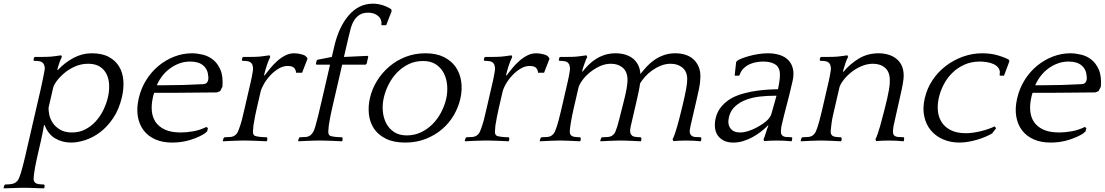

<svg xmlns="http://www.w3.org/2000/svg" viewBox="-58 -765 6013 1045"><path d="M256.7 -384 253.9 -385C255 -389.7 256.5 -395.5 258.4 -402.5C260.4 -409.5 262.7 -416.5 265.3 -423.5C267.9 -430.5 270.4 -436.8 272.7 -442.5C275 -448.2 277.1 -452.3 279 -455L275.1 -464L239 -459C225.8 -457 210.6 -455.8 193.2 -455.5C175.8 -455.2 161.4 -455 150 -455H132L127.4 -452L124.1 -438L127.2 -434C137.9 -434 148 -433.2 157.6 -431.5C167.2 -429.8 174.5 -425 179.3 -417C180.8 -415 182.4 -411.2 184.1 -405.5C185.8 -399.8 186.1 -393.3 185.1 -386C183.3 -375.3 181.4 -364.8 179.3 -354.5C177.3 -344.2 174.9 -332.3 172.1 -319C169.4 -305.7 166 -290 161.8 -272L146.3 -205L92.5 28L79.6 84C76.1 99.3 72.8 112.7 69.9 124C66.9 135.3 64.3 145.2 62.1 153.5C59.8 161.8 57.3 170.3 54.7 179C50.3 192.3 46.4 202.5 43.1 209.5C39.9 216.5 35 222.3 28.6 227C21.4 232.3 12.6 235.7 2.3 237C-8 238.3 -18.5 239 -29.2 239L-33.9 242L-38.3 257L-38 260C-33.4 260 -26.2 259.8 -16.4 259.5C-6.7 259.2 3.4 258.8 13.8 258.5C24.2 258.2 34.3 257.8 44.1 257.5C53.8 257.2 61 257 65.7 257H79.7C84.3 257 91.3 257.2 100.6 257.5C109.8 257.8 119.7 258.2 130.3 258.5C140.9 258.8 150.8 259.2 160.1 259.5C169.3 259.8 176.3 260 181 260L183.7 257L184.9 243L180.8 239C170.8 239 161.1 238.3 151.8 237C142.4 235.7 135.7 232.3 131.6 227C127.2 223 125 217.3 125 210C125 202.7 125.9 192.3 127.7 179C129 167.7 130.6 157.2 132.5 147.5C134.4 137.8 136.5 127 139 115C141.4 103 144.6 88.5 148.5 71.5L163.9 5C169.4 -19 173.3 -37.3 175.5 -50C177.8 -62.7 179.7 -73.7 181.2 -83L184.6 -85C197.4 -51 216.8 -26.5 242.7 -11.5C268.5 3.5 297.5 11 329.5 11C352.8 11 378.3 6.5 406.1 -2.5C433.8 -11.5 460.8 -25.8 487 -45.5C513.2 -65.2 537 -90.8 558.3 -122.5C579.6 -154.2 595.5 -192.7 606 -238C613 -268.7 615.5 -298.2 613.4 -326.5C611.3 -354.8 603.7 -380 590.8 -402C577.9 -424 559.1 -441.7 534.5 -455C510 -468.3 478.7 -475 440.7 -475C406.7 -475 373.9 -466.7 342.4 -450C310.9 -433.3 282.3 -411.3 256.7 -384ZM529.5 -236C523.9 -212 515.5 -188.5 504.2 -165.5C492.9 -142.5 479 -122 462.5 -104C446 -86 427 -71.5 405.5 -60.5C383.9 -49.5 360.2 -44 334.2 -44C308.2 -44 286.7 -49 269.6 -59C252.6 -69 239.2 -81.2 229.6 -95.5C219.9 -109.8 213.5 -124.7 210.3 -140C207.2 -155.3 205.9 -168.3 206.3 -179L231.7 -289C234.9 -299.7 241.9 -312.3 253 -327C264.1 -341.7 278 -355.8 294.8 -369.5C311.6 -383.2 330.8 -394.7 352.3 -404C373.8 -413.3 397.2 -418 422.5 -418C447.8 -418 468.6 -412.8 484.9 -402.5C501.2 -392.2 513.6 -378.5 522 -361.5C530.4 -344.5 535 -325 536 -303C536.9 -281 534.7 -258.7 529.5 -236Z M1140.1 -269 1152.6 -293C1155.6 -331.7 1151.8 -362.8 1141.2 -386.5C1130.7 -410.2 1116.9 -428.5 1099.9 -441.5C1082.9 -454.5 1064.1 -463.3 1043.5 -468C1023 -472.7 1004 -475 986.7 -475C954 -475 922.1 -469 891 -457C859.9 -445 831.4 -428.3 805.5 -407C779.5 -385.7 757.1 -360 738.2 -330C719.3 -300 705.6 -266.7 697.1 -230C688.8 -194 687.1 -161.3 692 -132C696.9 -102.7 707.4 -77.3 723.4 -56C739.5 -34.7 760.7 -18.2 787 -6.5C813.3 5.2 844.1 11 879.5 11C915.5 11 949.3 5.8 981 -4.5C1012.8 -14.8 1038.1 -26.3 1057 -39L1069.5 -50L1073.7 -68L1065.1 -74C1042.5 -62.7 1018.8 -54.8 994.2 -50.5C969.5 -46.2 946.8 -44 926.2 -44C890.8 -44 862 -49.2 839.7 -59.5C817.5 -69.8 800.5 -83.7 788.8 -101C777.2 -118.3 770.3 -138.5 768.3 -161.5C766.3 -184.5 768.2 -208.7 774 -234L776.9 -246.5C777.9 -250.8 779.3 -255.3 781 -260H899C935.7 -260 973.1 -260.3 1011.3 -261C1049.4 -261.7 1086.5 -262 1122.5 -262ZM977.3 -430C1007.9 -430 1031.6 -422.8 1048.3 -408.5C1065 -394.2 1074.1 -374.3 1075.6 -349C1076.1 -345.7 1076.4 -342.3 1076.3 -339C1076.1 -335.7 1075.6 -332 1074.7 -328C1073.5 -322.7 1070.9 -318 1067 -314C1063.1 -310 1056.7 -307.7 1047.9 -307C1010.1 -305 974.1 -303.5 939.8 -302.5C905.6 -301.5 870.5 -301 834.5 -301H795.5C802.8 -318.3 812.5 -334.8 824.4 -350.5C836.4 -366.2 850.2 -379.8 865.9 -391.5C881.6 -403.2 898.7 -412.5 917.3 -419.5C936 -426.5 955.9 -430 977.3 -430Z M1381.7 -354 1379 -355C1382.8 -371.7 1387.6 -389 1393.5 -407C1399.3 -425 1405.8 -441 1413 -455L1409.1 -464L1373 -459C1359.8 -457 1344.6 -455.8 1327.2 -455.5C1309.8 -455.2 1295.4 -455 1284 -455H1266L1261.4 -452L1258.1 -438L1261.2 -434C1271.9 -434 1282 -433.2 1291.6 -431.5C1301.2 -429.8 1308.5 -425 1313.3 -417C1314.8 -415 1316.3 -411.2 1317.6 -405.5C1319 -399.8 1319.5 -393.3 1319.1 -386C1318.2 -379.3 1317.3 -373 1316.2 -367C1315.2 -361 1314 -354.3 1312.6 -347C1311.3 -339.7 1309.5 -331.2 1307.2 -321.5L1299 -286L1270.6 -163C1265.1 -139 1261 -122 1258.4 -112C1255.7 -102 1253.3 -93.7 1251.1 -87L1248 -78C1243.6 -64.7 1239.7 -54.3 1236.3 -47C1233 -39.7 1228.1 -33.7 1221.7 -29C1215.1 -23.7 1206.6 -20.5 1196 -19.5C1185.4 -18.5 1174.8 -18 1164.2 -18L1159.2 -14L1155 0L1155.1 4C1159.7 4 1167 3.7 1176.8 3C1186.6 2.3 1196.9 1.8 1207.7 1.5C1218.4 1.2 1228.6 0.8 1238.4 0.5C1248.1 0.2 1255.3 0 1260 0H1284C1288.7 0 1296.1 0.2 1306.4 0.5C1316.6 0.8 1327.4 1.2 1338.7 1.5C1349.9 1.8 1360.6 2.3 1370.8 3C1381 3.7 1388.4 4 1393.1 4L1396 0L1397 -13L1393.2 -18C1389.2 -18 1383.9 -18.2 1377.3 -18.5C1370.7 -18.8 1364 -19.3 1357.1 -20C1350.3 -20.7 1343.8 -21.7 1337.8 -23C1331.8 -24.3 1327.4 -26.3 1324.7 -29C1320.4 -33.7 1318.5 -40.5 1318.9 -49.5C1319.3 -58.5 1320 -68 1321 -78L1322.1 -87C1323.2 -91.7 1324 -96.2 1324.7 -100.5C1325.4 -104.8 1326.3 -110.2 1327.4 -116.5C1328.5 -122.8 1330 -130.5 1331.7 -139.5C1333.5 -148.5 1336 -160.3 1339.4 -175L1360 -264C1363 -277.3 1369.3 -292.2 1378.7 -308.5C1388.2 -324.8 1399.7 -340.3 1413.5 -355C1427.2 -369.7 1442.2 -381.8 1458.4 -391.5C1474.6 -401.2 1491.1 -406 1507.7 -406C1525.1 -406 1537 -402.2 1543.6 -394.5C1550.1 -386.8 1553.3 -378.3 1553.2 -369H1586.2L1616 -446L1610 -455C1606.1 -461 1597 -465.8 1582.9 -469.5C1568.7 -473.2 1555.7 -475 1543.7 -475C1526.3 -475 1509.9 -471 1494.4 -463C1478.9 -455 1464.4 -445 1451 -433C1437.5 -421 1425 -408 1413.5 -394C1401.9 -380 1391.3 -366.7 1381.7 -354Z M1931.3 -413 1937.5 -418 1946.5 -457 1942.4 -461 1814 -455 1838.5 -561C1842.4 -577.7 1846.5 -594.2 1850.9 -610.5C1855.4 -626.8 1861.6 -641.3 1869.5 -654C1877.4 -666.7 1887.4 -676.8 1899.5 -684.5C1911.6 -692.2 1927.4 -696 1946.7 -696C1968 -696 1985.8 -690 2000 -678C2014.3 -666 2020.2 -649.3 2018 -628H2044L2073.8 -705L2071.1 -715C2054.2 -725.7 2037.3 -733.3 2020.4 -738C2003.5 -742.7 1987.3 -745 1972 -745C1920.7 -745 1876.8 -724 1840.5 -682C1804.1 -640 1777.7 -583.3 1761.2 -512L1748 -455L1670.6 -440L1665.7 -436L1661.5 -418L1664.3 -413H1738.3L1697 -234C1687.5 -192.7 1679.7 -159.7 1673.7 -135C1667.6 -110.3 1662.4 -90.7 1658 -76C1653.7 -61.3 1649.4 -50.8 1645.3 -44.5C1641.1 -38.2 1636.6 -33 1631.7 -29C1625.1 -23.7 1616.6 -20.5 1606 -19.5C1595.4 -18.5 1584.8 -18 1574.2 -18L1569.2 -14L1565 0L1565.1 4C1569.7 4 1577 3.7 1586.8 3C1596.6 2.3 1606.9 1.8 1617.7 1.5C1628.4 1.2 1638.6 0.8 1648.4 0.5C1658.1 0.2 1665.3 0 1670 0H1694C1698.7 0 1706.1 0.2 1716.4 0.5C1726.6 0.8 1737.4 1.2 1748.7 1.5C1759.9 1.8 1770.6 2.3 1780.8 3C1791 3.7 1798.4 4 1803.1 4L1806 0L1807 -13L1803.2 -18C1799.2 -18 1793.9 -18.2 1787.3 -18.5C1780.7 -18.8 1774 -19.3 1767.1 -20C1760.3 -20.7 1753.8 -21.7 1747.8 -23C1741.8 -24.3 1737.4 -26.3 1734.7 -29C1730.4 -33.7 1728.5 -40.5 1728.9 -49.5C1729.3 -58.5 1730 -68 1731 -78L1735.5 -106C1737 -115.3 1739 -126.5 1741.7 -139.5C1744.4 -152.5 1747.9 -168.5 1752.3 -187.5L1768.6 -258L1804.4 -413Z M2257.7 -475C2219 -475 2183 -468.5 2149.7 -455.5C2116.3 -442.5 2086.6 -424.8 2060.4 -402.5C2034.3 -380.2 2012.1 -354.3 1994 -325C1975.9 -295.7 1963.1 -264.7 1955.6 -232C1948.5 -201.3 1946.6 -171.5 1949.9 -142.5C1953.2 -113.5 1962.4 -87.7 1977.5 -65C1992.6 -42.3 2014.2 -24 2042.3 -10C2070.4 4 2105.5 11 2147.5 11C2188.1 11 2225.3 4.3 2259.1 -9C2292.8 -22.3 2322.6 -40 2348.3 -62C2374.1 -84 2395.2 -109.3 2411.9 -138C2428.5 -166.7 2440.3 -196.3 2447.4 -227C2454.8 -259 2456.5 -290 2452.4 -320C2448.3 -350 2438.4 -376.5 2422.7 -399.5C2407 -422.5 2385.4 -440.8 2357.9 -454.5C2330.4 -468.2 2297 -475 2257.7 -475ZM2155.5 -28C2128.1 -28 2105.2 -34.2 2086.7 -46.5C2068.2 -58.8 2053.9 -74.8 2043.8 -94.5C2033.7 -114.2 2027.6 -136.2 2025.6 -160.5C2023.5 -184.8 2025.3 -209.3 2031 -234C2036.6 -258 2045.4 -282 2057.6 -306C2069.9 -330 2084.9 -351.3 2102.9 -370C2120.9 -388.7 2141.7 -403.8 2165.4 -415.5C2189.1 -427.2 2215.6 -433 2245 -433C2273 -433 2296.2 -426.8 2314.7 -414.5C2333.2 -402.2 2347.5 -386.2 2357.6 -366.5C2367.7 -346.8 2373.8 -324.7 2375.8 -300C2377.7 -275.3 2375.9 -251 2370.4 -227C2364.6 -201.7 2355.4 -177.2 2342.9 -153.5C2330.5 -129.8 2315.1 -108.7 2296.8 -90C2278.5 -71.3 2257.3 -56.3 2233.4 -45C2209.4 -33.7 2183.5 -28 2155.5 -28Z M2698.7 -354 2696 -355C2699.8 -371.7 2704.6 -389 2710.5 -407C2716.3 -425 2722.8 -441 2730 -455L2726.1 -464L2690 -459C2676.8 -457 2661.6 -455.8 2644.2 -455.5C2626.8 -455.2 2612.4 -455 2601 -455H2583L2578.4 -452L2575.1 -438L2578.2 -434C2588.9 -434 2599 -433.2 2608.6 -431.5C2618.2 -429.8 2625.5 -425 2630.3 -417C2631.8 -415 2633.3 -411.2 2634.6 -405.5C2636 -399.8 2636.5 -393.3 2636.1 -386C2635.2 -379.3 2634.3 -373 2633.2 -367C2632.2 -361 2631 -354.3 2629.6 -347C2628.3 -339.7 2626.5 -331.2 2624.2 -321.5L2616 -286L2587.6 -163C2582.1 -139 2578 -122 2575.4 -112C2572.7 -102 2570.3 -93.7 2568.1 -87L2565 -78C2560.6 -64.7 2556.7 -54.3 2553.3 -47C2550 -39.7 2545.1 -33.7 2538.7 -29C2532.1 -23.7 2523.6 -20.5 2513 -19.5C2502.4 -18.5 2491.8 -18 2481.2 -18L2476.2 -14L2472 0L2472.1 4C2476.7 4 2484 3.7 2493.8 3C2503.6 2.3 2513.9 1.8 2524.7 1.5C2535.4 1.2 2545.6 0.8 2555.4 0.5C2565.1 0.2 2572.3 0 2577 0H2601C2605.7 0 2613.1 0.2 2623.4 0.5C2633.6 0.8 2644.4 1.2 2655.7 1.5C2666.9 1.8 2677.6 2.3 2687.8 3C2698 3.7 2705.4 4 2710.1 4L2713 0L2714 -13L2710.2 -18C2706.2 -18 2700.9 -18.2 2694.3 -18.5C2687.7 -18.8 2681 -19.3 2674.1 -20C2667.3 -20.7 2660.8 -21.7 2654.8 -23C2648.8 -24.3 2644.4 -26.3 2641.7 -29C2637.4 -33.7 2635.5 -40.5 2635.9 -49.5C2636.3 -58.5 2637 -68 2638 -78L2639.1 -87C2640.2 -91.7 2641 -96.2 2641.7 -100.5C2642.4 -104.8 2643.3 -110.2 2644.4 -116.5C2645.5 -122.8 2647 -130.5 2648.7 -139.5C2650.5 -148.5 2653 -160.3 2656.4 -175L2677 -264C2680 -277.3 2686.3 -292.2 2695.7 -308.5C2705.2 -324.8 2716.7 -340.3 2730.5 -355C2744.2 -369.7 2759.2 -381.8 2775.4 -391.5C2791.6 -401.2 2808.1 -406 2824.7 -406C2842.1 -406 2854 -402.2 2860.6 -394.5C2867.1 -386.8 2870.3 -378.3 2870.2 -369H2903.2L2933 -446L2927 -455C2923.1 -461 2914 -465.8 2899.9 -469.5C2885.7 -473.2 2872.7 -475 2860.7 -475C2843.3 -475 2826.9 -471 2811.4 -463C2795.9 -455 2781.4 -445 2768 -433C2754.5 -421 2742 -408 2730.5 -394C2718.9 -380 2708.3 -366.7 2698.7 -354Z M2986.4 -452 2983.1 -438 2986.2 -434C2996.9 -434 3007 -433.2 3016.6 -431.5C3026.2 -429.8 3033.5 -425 3038.3 -417C3039.8 -415 3041.3 -411.2 3042.6 -405.5C3044 -399.8 3044.5 -393.3 3044.1 -386C3043.2 -379.3 3042.3 -373 3041.2 -367C3040.2 -361 3039 -354.3 3037.6 -347C3036.2 -339.7 3034.5 -331.2 3032.2 -321.5L3024 -286L2995.6 -163C2990.1 -139 2985.7 -121.5 2982.5 -110.5C2979.3 -99.5 2976.1 -88.7 2973 -78C2968.6 -64.7 2964.7 -54.3 2961.3 -47C2958 -39.7 2953.1 -33.7 2946.7 -29C2940.1 -23.7 2931.6 -20.5 2921 -19.5C2910.4 -18.5 2899.8 -18 2889.2 -18L2884.2 -14L2880 0L2880.1 4C2884.7 4 2892 3.7 2901.8 3C2911.6 2.3 2921.7 1.8 2932.2 1.5C2942.6 1.2 2952.6 0.8 2962.4 0.5C2972.1 0.2 2979.3 0 2984 0H2998C3002.7 0 3009.6 0.2 3018.9 0.5C3028.1 0.8 3038.1 1.2 3048.7 1.5C3059.2 1.8 3069.1 2.3 3078.3 3C3087.5 3.7 3094.4 4 3099.1 4L3102 0L3103 -13L3099.2 -18C3089.2 -18 3079.5 -18.7 3070.1 -20C3060.8 -21.3 3054 -24.3 3049.7 -29C3045.4 -33.7 3043.3 -39.5 3043.2 -46.5C3043.2 -53.5 3044.1 -64 3046 -78C3046.9 -84.7 3047.8 -90.8 3048.8 -96.5C3049.8 -102.2 3050.8 -108.3 3052.1 -115C3053.3 -121.7 3054.8 -129.7 3056.6 -139C3058.4 -148.3 3061 -160.3 3064.4 -175L3090.3 -287C3092.7 -297.7 3099.2 -310.5 3109.7 -325.5C3120.1 -340.5 3133.4 -354.8 3149.6 -368.5C3165.7 -382.2 3183.9 -393.8 3204.2 -403.5C3224.4 -413.2 3245.5 -418 3267.5 -418C3292.8 -418 3313.9 -411 3330.7 -397C3347.4 -383 3356.3 -362.3 3357.3 -335C3357.7 -327.7 3357.3 -319.7 3356.3 -311C3355.3 -302.3 3354 -293.3 3352.6 -284C3351.1 -274.7 3349.3 -265.5 3347.2 -256.5L3341.8 -233C3340.1 -225.7 3337.6 -215.3 3334.1 -202C3330.7 -188.7 3327.1 -174.5 3323.3 -159.5C3319.6 -144.5 3315.8 -129.7 3312.1 -115C3308.3 -100.3 3305 -88 3302 -78C3297.6 -64.7 3293.9 -54.3 3290.9 -47C3287.8 -39.7 3283.1 -33.7 3276.7 -29C3270.1 -23.7 3261.6 -20.5 3251 -19.5C3240.4 -18.5 3229.8 -18 3219.2 -18L3214.2 -14L3209 0L3210.1 4C3214.7 4 3222 3.7 3231.8 3C3241.6 2.3 3251.7 1.8 3262.2 1.5C3272.6 1.2 3282.6 0.8 3292.4 0.5C3302.1 0.2 3309.3 0 3314 0H3328C3332.7 0 3339.6 0.2 3348.9 0.5C3358.1 0.8 3368.1 1.2 3378.7 1.5C3389.2 1.8 3399.1 2.3 3408.3 3C3417.5 3.7 3424.4 4 3429.1 4L3432 0L3433 -13L3429.2 -18C3419.2 -18 3409.5 -18.7 3400.1 -20C3390.8 -21.3 3384 -24.3 3379.7 -29C3375.4 -33.7 3372.8 -39.5 3371.7 -46.5C3370.7 -53.5 3371.8 -64 3375 -78L3408.5 -223C3411.9 -237.7 3415.1 -252.3 3418.1 -267C3421.2 -281.7 3423.8 -296.3 3425.8 -311C3432.4 -322.3 3441.4 -334.3 3452.6 -347C3463.9 -359.7 3476.7 -371.2 3491.1 -381.5C3505.5 -391.8 3521.3 -400.5 3538.6 -407.5C3555.9 -414.5 3573.8 -418 3592.5 -418C3617.8 -418 3639.1 -411 3656.2 -397C3673.3 -383 3682 -362.3 3682.3 -335C3682.5 -321 3680.7 -303.8 3677 -283.5C3673.3 -263.2 3669.9 -246.3 3666.8 -233L3659.6 -202C3656.6 -188.7 3653.1 -174.5 3649.3 -159.5C3645.5 -144.5 3641.8 -129.7 3638.1 -115C3634.3 -100.3 3631 -88 3628 -78C3624.9 -67.3 3621 -55 3616.5 -41C3611.9 -27 3607.3 -15.7 3602.6 -7L3607.3 3C3628.4 1 3651.3 0 3676 0C3690 0 3703.8 0.3 3717.3 1C3730.8 1.7 3743.4 2.7 3755.1 4L3758 0L3759.2 -14L3756.2 -18C3745.5 -18 3735.1 -18.5 3725 -19.5C3714.9 -20.5 3707.8 -23.7 3703.7 -29C3699.8 -32.3 3697.3 -37.5 3696.3 -44.5C3695.3 -51.5 3696.5 -62.7 3700 -78L3733.5 -223C3738 -242.3 3742.3 -261.7 3746.4 -281C3750.5 -300.3 3752.9 -318.7 3753.6 -336C3755.3 -360.7 3752.6 -381.7 3745.6 -399C3738.6 -416.3 3728.9 -430.7 3716.6 -442C3704.2 -453.3 3689.4 -461.7 3672.3 -467C3655.2 -472.3 3637 -475 3617.7 -475C3595.7 -475 3575.4 -471.8 3557 -465.5C3538.5 -459.2 3521.6 -450.8 3506.2 -440.5C3490.8 -430.2 3476.7 -418.2 3463.9 -404.5C3451.1 -390.8 3439 -376.7 3427.6 -362C3426.2 -382 3421.7 -399.2 3414 -413.5C3406.3 -427.8 3396.3 -439.5 3384.1 -448.5C3371.8 -457.5 3357.8 -464.2 3342.2 -468.5C3326.5 -472.8 3310 -475 3292.7 -475C3272 -475 3253.1 -472.3 3235.8 -467C3218.6 -461.7 3202.6 -454.5 3187.9 -445.5C3173.1 -436.5 3159.5 -425.8 3147 -413.5C3134.5 -401.2 3123 -388.3 3112.6 -375L3110.1 -377C3111.3 -382.3 3113.1 -388.7 3115.4 -396C3117.8 -403.3 3120.4 -410.8 3123.1 -418.5C3125.9 -426.2 3128.5 -433.2 3131 -439.5C3133.4 -445.8 3135.8 -451 3138.1 -455L3134.1 -464L3098 -459C3084.9 -457 3069.6 -455.8 3052.2 -455.5C3034.8 -455.2 3020.4 -455 3009.1 -455H2991.1Z M4097.6 -7 4101.3 3C4122.4 1 4145.7 0 4171 0C4184.3 0 4197.9 0.3 4211.8 1C4225.6 1.7 4238.4 2.7 4250.1 4L4252 0L4254.2 -14L4251.2 -18C4240.5 -18 4230.1 -18.5 4220 -19.5C4209.9 -20.5 4202.8 -23.7 4198.7 -29C4194.8 -32.3 4192.7 -37.5 4192.3 -44.5C4191.9 -51.5 4192.8 -62.7 4195 -78C4199.6 -98 4204.1 -116.8 4208.6 -134.5C4213 -152.2 4217.6 -170.2 4222.5 -188.5C4227.4 -206.8 4232.5 -226.8 4237.9 -248.5C4243.2 -270.2 4249.1 -295 4255.6 -323C4261.4 -348.3 4262.2 -370.5 4257.9 -389.5C4253.6 -408.5 4245.5 -424.3 4233.4 -437C4221.3 -449.7 4205.7 -459.2 4186.5 -465.5C4167.3 -471.8 4145.7 -475 4121.7 -475C4104.3 -475 4086.5 -473.5 4068.1 -470.5C4049.8 -467.5 4032.9 -463.8 4017.6 -459.5C4002.3 -455.2 3988.7 -450.7 3977 -446C3965.2 -441.3 3957.2 -437 3953 -433L3948.6 -427L3940.5 -353H3962.5L3967.2 -356C3972.1 -371.3 3979.6 -383.8 3989.8 -393.5C4000.1 -403.2 4011.3 -410.7 4023.5 -416C4035.8 -421.3 4048.3 -425 4061.1 -427C4073.9 -429 4085.6 -430 4096.3 -430C4121.6 -430 4142.2 -425.5 4158.2 -416.5C4174.1 -407.5 4183.4 -393 4186.1 -373C4187.3 -363.7 4187.2 -351.8 4185.9 -337.5C4184.6 -323.2 4181.4 -303.7 4176.4 -279H4162.4C4156.4 -279 4144.3 -278.5 4126.1 -277.5C4107.8 -276.5 4087.2 -274.5 4064.2 -271.5C4041.2 -268.5 4017 -263.7 3991.8 -257C3966.6 -250.3 3944.1 -241.7 3924.3 -231C3902.9 -219 3884.4 -203.8 3868.8 -185.5C3853.3 -167.2 3842.6 -145.7 3836.9 -121C3832.9 -103.7 3831.8 -87 3833.4 -71C3835 -55 3839.8 -41 3847.7 -29C3855.6 -17 3866.7 -7.3 3881 0C3895.3 7.3 3912.8 11 3933.5 11C3951.5 11 3969.2 8.3 3986.8 3C4004.4 -2.3 4021.4 -9.5 4037.8 -18.5C4054.2 -27.5 4069.7 -37.7 4084.3 -49C4098.9 -60.3 4112 -72 4123.4 -84L4123.7 -81C4118.8 -68.3 4114.1 -54.7 4109.7 -40C4105.3 -25.3 4101.3 -14.3 4097.6 -7ZM4122.5 -115C4115.5 -107.7 4106.3 -100 4094.7 -92C4083.2 -84 4070.5 -76.3 4056.4 -69C4042.4 -61.7 4027.9 -55.7 4012.8 -51C3997.7 -46.3 3983.2 -44 3969.2 -44C3945.8 -44 3928.6 -51.5 3917.4 -66.5C3906.1 -81.5 3903.5 -101.7 3909.3 -127C3914.9 -151 3926.1 -170.7 3942.9 -186C3959.8 -201.3 3979.8 -213.3 4002.8 -222C4025.8 -230.7 4050.9 -236.5 4078.3 -239.5C4105.7 -242.5 4132.7 -244 4159.3 -244H4168.3L4140.2 -144C4138 -137.3 4135.2 -131.7 4131.8 -127C4128.4 -122.3 4125.3 -118.3 4122.5 -115Z M4532.3 -374 4529.8 -376C4533.7 -390 4538.1 -404.5 4542.8 -419.5C4547.6 -434.5 4552.7 -446.3 4558 -455L4554.1 -464L4518 -459C4504.8 -457 4489.6 -455.8 4472.2 -455.5C4454.7 -455.2 4440.4 -455 4429 -455H4411L4406.4 -452L4403.1 -438L4406.2 -434C4416.9 -434 4427 -433.2 4436.6 -431.5C4446.2 -429.8 4453.5 -425 4458.3 -417C4459.8 -415 4461.3 -411.2 4462.6 -405.5C4464 -399.8 4464.5 -393.3 4464.1 -386C4463.2 -379.3 4462.3 -373 4461.2 -367C4460.2 -361 4459 -354.3 4457.6 -347C4456.2 -339.7 4454.5 -331.2 4452.2 -321.5L4444 -286L4415.6 -163C4410.1 -139 4405.7 -121.5 4402.5 -110.5C4399.3 -99.5 4396.1 -88.7 4393 -78C4388.6 -64.7 4384.7 -54.3 4381.3 -47C4378 -39.7 4373.1 -33.7 4366.7 -29C4360.1 -23.7 4351.6 -20.5 4341 -19.5C4330.4 -18.5 4319.8 -18 4309.2 -18L4304.2 -14L4300 0L4300.1 4C4304.7 4 4312 3.7 4321.8 3C4331.6 2.3 4341.7 1.8 4352.2 1.5C4362.6 1.2 4372.6 0.8 4382.4 0.5C4392.1 0.2 4399.3 0 4404 0H4418C4422.7 0 4429.6 0.2 4438.9 0.5C4448.1 0.8 4458.1 1.2 4468.7 1.5C4479.2 1.8 4489.1 2.3 4498.3 3C4507.5 3.7 4514.4 4 4519.1 4L4522 0L4523 -13L4519.2 -18C4509.2 -18 4499.5 -18.7 4490.1 -20C4480.8 -21.3 4474 -24.3 4469.7 -29C4465.4 -33.7 4463.3 -39.5 4463.2 -46.5C4463.2 -53.5 4464.1 -64 4466 -78C4466.9 -84.7 4467.6 -90.8 4468.3 -96.5C4468.9 -102.2 4469.8 -108.3 4471.1 -115C4472.3 -121.7 4473.9 -129.7 4476.1 -139L4484.4 -175L4510.5 -288C4513 -298.7 4519.8 -311.5 4530.9 -326.5C4542 -341.5 4555.8 -355.8 4572.3 -369.5C4588.8 -383.2 4607.6 -394.7 4628.8 -404C4649.9 -413.3 4671.5 -418 4693.5 -418C4720.8 -418 4743.1 -410.3 4760.2 -395C4777.3 -379.7 4785.6 -356.3 4785 -325C4785.3 -311.7 4783.8 -296 4780.7 -278C4777.5 -260 4774.2 -243.3 4770.6 -228C4766.5 -210 4761 -187.5 4754.1 -160.5C4747.2 -133.5 4739.8 -106 4732 -78C4728.9 -67.3 4725 -55 4720.5 -41C4715.9 -27 4711.3 -15.7 4706.6 -7L4711.3 3C4732.4 1 4755.7 0 4781 0C4794.3 0 4807.9 0.3 4821.8 1C4835.6 1.7 4848.1 2.7 4859.1 4L4862 0L4863.2 -14L4861.2 -18C4850.5 -18 4840.1 -18.5 4830 -19.5C4819.9 -20.5 4812.5 -23.7 4807.7 -29C4804.5 -32.3 4802.7 -37.5 4802.3 -44.5C4801.9 -51.5 4802.8 -62.7 4805 -78C4810.6 -102 4816 -126.2 4821.2 -150.5C4826.5 -174.8 4831.9 -199 4837.5 -223C4842 -242.3 4846.2 -261.7 4850.4 -281C4854.5 -300.3 4857.6 -318.7 4859.6 -336C4861.8 -360 4859.8 -380.8 4853.5 -398.5C4847.2 -416.2 4837.6 -430.7 4824.5 -442C4811.5 -453.3 4796.3 -461.7 4778.8 -467C4761.4 -472.3 4743.3 -475 4724.7 -475C4684 -475 4647.8 -465.3 4616 -446C4584.2 -426.7 4556.3 -402.7 4532.3 -374Z M5385.5 -353H5406.5L5435.3 -430L5434.4 -439C5421.5 -447 5401.9 -455 5375.4 -463C5348.9 -471 5319.7 -475 5287.7 -475C5252.3 -475 5217.8 -469 5184 -457C5150.2 -445 5119.2 -428.3 5091 -407C5062.7 -385.7 5038.4 -360 5018.2 -330C4997.9 -300 4983.6 -266.7 4975.1 -230C4966.8 -194 4965.9 -161.2 4972.4 -131.5C4978.8 -101.8 4990.8 -76.5 5008.3 -55.5C5025.8 -34.5 5048 -18.2 5075 -6.5C5102 5.2 5131.8 11 5164.5 11C5181.1 11 5198.3 9.3 5216.1 6C5233.9 2.7 5250.7 -1.5 5266.5 -6.5C5282.3 -11.5 5296.7 -16.8 5309.7 -22.5C5322.7 -28.2 5333.4 -33.7 5342 -39L5363.5 -67L5355.8 -77C5333.3 -66.3 5307.4 -57.5 5278.2 -50.5C5248.9 -43.5 5222.9 -40 5200.2 -40C5166.9 -40 5139.5 -45.3 5117.9 -56C5096.4 -66.7 5079.7 -81 5067.9 -99C5056 -117 5049 -137.7 5046.7 -161C5044.4 -184.3 5046.2 -208.7 5052 -234C5057.7 -258.7 5066.8 -282.8 5079.3 -306.5C5091.7 -330.2 5107.4 -351.2 5126.3 -369.5C5145.2 -387.8 5167.1 -402.5 5192 -413.5C5216.8 -424.5 5244.6 -430 5275.3 -430C5285.9 -430 5298.2 -429 5312.1 -427C5326 -425 5338.6 -421.3 5350 -416C5361.5 -410.7 5370.6 -403.2 5377.3 -393.5C5384.1 -383.8 5385.7 -371.3 5382.2 -356Z M5921.1 -269 5933.6 -293C5936.6 -331.7 5932.8 -362.8 5922.2 -386.5C5911.7 -410.2 5897.9 -428.5 5880.9 -441.5C5863.9 -454.5 5845.1 -463.3 5824.5 -468C5804 -472.7 5785 -475 5767.7 -475C5735 -475 5703.1 -469 5672 -457C5640.9 -445 5612.4 -428.3 5586.5 -407C5560.5 -385.7 5538.1 -360 5519.2 -330C5500.3 -300 5486.6 -266.7 5478.1 -230C5469.8 -194 5468.1 -161.3 5473 -132C5477.9 -102.7 5488.4 -77.3 5504.4 -56C5520.5 -34.7 5541.7 -18.2 5568 -6.5C5594.3 5.2 5625.1 11 5660.5 11C5696.5 11 5730.3 5.8 5762 -4.5C5793.8 -14.8 5819.1 -26.3 5838 -39L5850.5 -50L5854.7 -68L5846.1 -74C5823.5 -62.7 5799.8 -54.8 5775.2 -50.5C5750.5 -46.2 5727.8 -44 5707.2 -44C5671.8 -44 5643 -49.2 5620.7 -59.5C5598.5 -69.8 5581.5 -83.7 5569.8 -101C5558.2 -118.3 5551.3 -138.5 5549.3 -161.5C5547.3 -184.5 5549.2 -208.7 5555 -234L5557.9 -246.5C5558.9 -250.8 5560.3 -255.3 5562 -260H5680C5716.7 -260 5754.1 -260.3 5792.3 -261C5830.4 -261.7 5867.5 -262 5903.5 -262ZM5758.3 -430C5788.9 -430 5812.6 -422.8 5829.3 -408.5C5846 -394.2 5855.1 -374.3 5856.6 -349C5857.1 -345.7 5857.4 -342.3 5857.3 -339C5857.1 -335.7 5856.6 -332 5855.7 -328C5854.5 -322.7 5851.9 -318 5848 -314C5844.1 -310 5837.7 -307.7 5828.9 -307C5791.1 -305 5755.1 -303.5 5720.8 -302.5C5686.6 -301.5 5651.5 -301 5615.5 -301H5576.5C5583.8 -318.3 5593.5 -334.8 5605.4 -350.5C5617.4 -366.2 5631.2 -379.8 5646.9 -391.5C5662.6 -403.2 5679.7 -412.5 5698.3 -419.5C5717 -426.5 5736.9 -430 5758.3 -430Z"/></svg>

Font: Quattrocento
Style: Italic
Weight: 400
Italic angle: -13°
Designer: Pablo Impallari
Foundry: Pablo Impallari, Igino Marini, Branda Gallo
Version: Version 2.000